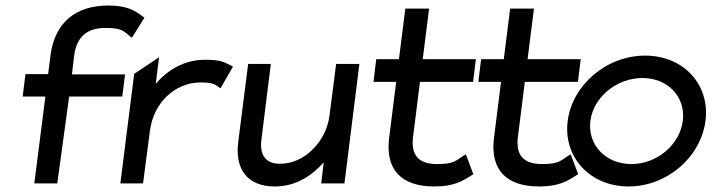

<svg xmlns="http://www.w3.org/2000/svg" viewBox="-20 -663 2572 694"><path d="M499 -601C469 -624 442 -643 371 -643C251 -643 179 -579 163 -467L154 -395H72L62 -314H144L104 0H187L230 -314H422L432 -394H240L248 -461C256 -527 292 -562 361 -562C421 -562 426 -551 452 -530L457 -527L502 -599Z M817 -425C791 -438 780 -447 722 -447C643 -447 584 -408 543 -360L555 -456L465 -396L415 0H497L522 -191C529 -244 553 -287 584 -316C613 -343 654 -365 704 -365C749 -365 756 -359 772 -347L777 -344L822 -422Z M841 -149C829 -54 872 11 973 11C1050 11 1107 -28 1150 -76L1141 0H1225L1279 -432H1195L1171 -245C1164 -192 1138 -149 1107 -120C1080 -93 1039 -71 991 -71C937 -71 918 -107 925 -159L959 -432H877Z M1691 -33 1664 -105 1658 -102C1626 -81 1620 -70 1560 -70C1491 -70 1465 -104 1473 -168L1498 -367H1690L1700 -449H1508L1531 -632H1445L1422 -449H1340L1330 -367H1412L1386 -160C1374 -50 1430 11 1550 11C1621 11 1651 -8 1687 -31Z M2070 -33 2043 -105 2037 -102C2005 -81 1999 -70 1939 -70C1870 -70 1844 -104 1852 -168L1877 -367H2069L2079 -449H1887L1910 -632H1824L1801 -449H1719L1709 -367H1791L1765 -160C1753 -50 1809 11 1929 11C2000 11 2030 -8 2066 -31Z M2302 -381C2395 -381 2459 -312 2448 -226C2437 -140 2355 -70 2262 -70C2169 -70 2103 -140 2114 -226C2125 -312 2209 -381 2302 -381ZM2252 11C2391 11 2513 -95 2530 -226C2547 -357 2451 -462 2312 -462C2173 -462 2049 -357 2032 -226C2015 -95 2113 11 2252 11Z"/></svg>

Font: Charger
Style: BdIt
Weight: 400
Designer: Jasper
Foundry: Cannot Into Space Fonts
Version: Version 0.98